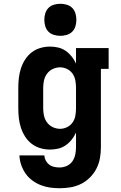

<svg xmlns="http://www.w3.org/2000/svg" viewBox="-20 -785 640 1018"><path d="M296 213Q271 213 245.5 209.5Q220 206 196 196.5Q172 187 151 171.5Q130 156 115.5 135Q101 114 92.5 89.5Q84 65 83 39H215Q216 54 223 67Q230 80 241.5 88.5Q253 97 267.5 100Q282 103 296 103Q316 103 334.5 94.5Q353 86 364 70Q375 54 379 34.5Q383 15 383 -5V-82Q374 -62 360 -44.5Q346 -27 328 -14.5Q310 -2 288.5 3Q267 8 245 8Q219 8 193.5 0.5Q168 -7 147.5 -23Q127 -39 113 -61Q99 -83 91 -107.5Q83 -132 80 -158Q77 -184 77 -210V-320Q77 -346 80 -372Q83 -398 91 -422.5Q99 -447 113 -469Q127 -491 147.5 -507Q168 -523 193.5 -530.5Q219 -538 245 -538Q267 -538 288.5 -533Q310 -528 328 -515.5Q346 -503 360 -485.5Q374 -468 383 -448V-530H556V-420H515V-5Q515 24 510 53Q505 82 491.5 108.5Q478 135 457 156Q436 177 410 190Q384 203 355 208Q326 213 296 213ZM299 -102Q318 -102 336 -111Q354 -120 365 -136Q376 -152 379.5 -171.5Q383 -191 383 -210V-320Q383 -339 379.5 -358.5Q376 -378 365 -394Q354 -410 336 -419Q318 -428 299 -428Q279 -428 260.5 -419.5Q242 -411 230 -395Q218 -379 213.5 -359.5Q209 -340 209 -320V-210Q209 -190 213.5 -170.5Q218 -151 230 -135Q242 -119 260.5 -110.5Q279 -102 299 -102ZM300 -595Q283 -595 266 -600Q249 -605 237 -617Q225 -629 220 -646Q215 -663 215 -680Q215 -697 220 -714Q225 -731 237 -743Q249 -755 266 -760Q283 -765 300 -765Q317 -765 334 -760Q351 -755 363 -743Q375 -731 380 -714Q385 -697 385 -680Q385 -663 380 -646Q375 -629 363 -617Q351 -605 334 -600Q317 -595 300 -595Z"/></svg>

Font: Iosevka Curly Slab XBdEx
Style: Regular
Weight: 800
Width: 7
Monospace: yes
Designer: Belleve Invis
Foundry: Belleve Invis
Version: Version 11.0.0; ttfautohint (v1.8.3)